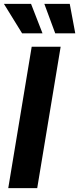

<svg xmlns="http://www.w3.org/2000/svg" viewBox="-23 -968 407 988"><path d="M289.1 -727.5 168.5 0H19.5L140.1 -727.5ZM261.2 -796.4 205.1 -948.2H335.9L364.3 -796.4ZM90.8 -796.4 -2.9 -948.2H136.7L195.8 -796.4Z"/></svg>

Font: Inter 16pt
Style: Bold Italic
Weight: 700
Italic angle: -9.3988°
Version: Version 4.001;git-66647c0bb